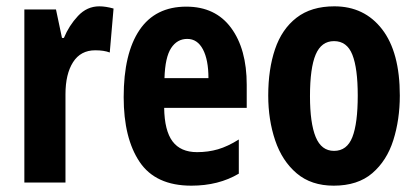

<svg xmlns="http://www.w3.org/2000/svg" viewBox="-20 -577 1320 607"><path d="M294 -557Q314 -557 339 -550L327 -411Q309 -418 281 -418Q235 -418 211 -380.5Q187 -343 187 -279V0H57V-547H157L176 -457H182Q198 -496 226.5 -526.5Q255 -557 294 -557Z M569 -556Q661 -556 710.5 -489Q760 -422 760 -309V-236H499Q500 -164 525.5 -130Q551 -96 603 -96Q638 -96 669 -105Q700 -114 735 -136V-28Q671 10 585 10Q472 10 421.5 -65Q371 -140 371 -270Q371 -408 421 -482Q471 -556 569 -556ZM572 -454Q540 -454 521 -425Q502 -396 500 -330H639Q639 -388 621.5 -421Q604 -454 572 -454Z M1244 -275Q1244 -199 1223.5 -134Q1203 -69 1157 -29.5Q1111 10 1035 10Q964 10 918 -29Q872 -68 850 -133Q828 -198 828 -275Q828 -358 849.5 -421.5Q871 -485 917.5 -521Q964 -557 1037 -557Q1132 -557 1188 -484.5Q1244 -412 1244 -275ZM960 -273Q960 -188 978 -144Q996 -100 1036 -100Q1077 -100 1094 -143.5Q1111 -187 1111 -275Q1111 -361 1094 -404Q1077 -447 1036 -447Q996 -447 978 -404.5Q960 -362 960 -273Z"/></svg>

Font: Noto Sans Myanmar ExtraCondensed
Style: Bold
Weight: 700
Width: 2
Designer: Monotype Design Team
Foundry: Monotype Imaging Inc.
Version: Version 2.107; ttfautohint (v1.8.4.7-5d5b)